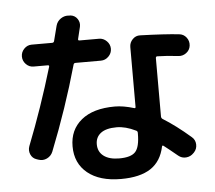

<svg xmlns="http://www.w3.org/2000/svg" viewBox="-58 -875 1115 995"><g transform="rotate(-5 500.0 -377.0)"><path d="M639 -170V-174Q639 -183 631 -186Q578 -212 532 -212Q477 -212 449.5 -191Q422 -170 422 -133Q422 -94 451 -72Q480 -50 532 -50Q593 -50 616 -75Q639 -100 639 -170ZM896 -664Q920 -662 934.5 -643Q949 -624 946 -600Q943 -577 924 -563Q905 -549 882 -552Q826 -559 774 -560Q766 -560 766 -551V-248Q766 -240 772 -235Q840 -193 916 -127Q934 -112 935 -88Q936 -64 920 -47L917 -44Q901 -27 878 -25Q855 -23 837 -38Q822 -51 796 -71.5Q770 -92 766 -95Q760 -99 758 -93Q742 -16 686.5 20.5Q631 57 532 57Q421 57 358.5 6Q296 -45 296 -133Q296 -219 357.5 -269.5Q419 -320 532 -320Q576 -320 632 -303Q639 -301 639 -309V-620Q639 -643 655.5 -660Q672 -677 695 -676Q823 -672 896 -664ZM105 -83Q83 -90 74 -111Q65 -132 73 -154Q149 -347 211 -555Q213 -563 205 -563H131Q108 -563 91.5 -580Q75 -597 75 -620Q75 -643 91.5 -660Q108 -677 131 -677H237Q246 -677 248 -685Q252 -698 258 -724Q264 -750 268 -763Q274 -786 294 -799.5Q314 -813 338 -810H345Q368 -807 380.5 -788Q393 -769 388 -747Q378 -705 373 -685Q371 -677 380 -677H481Q504 -677 521 -660Q538 -643 538 -620Q538 -597 521 -580Q504 -563 481 -563H349Q340 -563 338 -554Q276 -334 189 -115Q180 -93 158.5 -82.5Q137 -72 114 -80Z"/></g></svg>

Font: Rounded Mplus 1c Bold
Style: Bold
Weight: 700
Version: Version 1.059.20150529